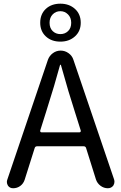

<svg xmlns="http://www.w3.org/2000/svg" viewBox="-20 -1003 646 1023"><path d="M301.8 -943.4Q277.3 -943.4 260.7 -926.3Q244.1 -909.2 244.1 -881.8Q244.1 -853.5 260.7 -837.4Q277.3 -821.3 301.8 -821.3Q326.2 -821.3 342.8 -837.4Q359.4 -853.5 359.4 -881.8Q359.4 -909.2 342.3 -926.3Q325.2 -943.4 301.8 -943.4ZM301.8 -781.2Q253.9 -781.2 224.1 -809.1Q194.3 -836.9 194.3 -881.8Q194.3 -927.7 224.1 -955.6Q253.9 -983.4 301.8 -983.4Q348.6 -983.4 379.4 -955.6Q410.2 -927.7 410.2 -881.8Q410.2 -836.9 379.4 -809.1Q348.6 -781.2 301.8 -781.2ZM194.3 -307.6Q193.4 -303.7 195.3 -300.8Q197.3 -297.9 201.2 -297.9H403.3Q407.2 -297.9 409.2 -300.8Q411.1 -303.7 410.2 -307.6L377.9 -410.2Q347.7 -502 304.7 -656.2Q303.7 -658.2 301.8 -658.2Q299.8 -658.2 299.8 -656.2Q272.5 -554.7 226.6 -410.2ZM554.7 0Q533.2 0 515.6 -13.2Q498 -26.4 491.2 -46.9L438.5 -214.8Q435.5 -223.6 425.8 -223.6H177.7Q168 -223.6 165 -214.8L111.3 -44.9Q104.5 -24.4 87.9 -12.2Q71.3 0 49.8 0Q32.2 0 22.5 -13.7Q16.6 -23.4 16.6 -33.2Q16.6 -39.1 18.6 -44.9L235.4 -684.6Q243.2 -706.1 261.7 -719.7Q280.3 -733.4 303.2 -733.4Q326.2 -733.4 345.2 -719.7Q364.3 -706.1 371.1 -684.6L587.9 -46.9Q589.8 -40 589.8 -34.2Q589.8 -24.4 584 -14.6Q573.2 0 554.7 0Z"/></svg>

Font: Gen Jyuu GothicX Regular
Style: Regular
Weight: 400
Designer: [Source Han Sans]
Ryoko NISHIZUKA  (kana & ideographs); Paul D. Hunt (Latin, Greek & Cyrillic); Wenlong ZHANG  (bopomofo
Version: Version 1.002.20150607